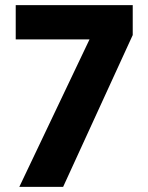

<svg xmlns="http://www.w3.org/2000/svg" viewBox="-20 -725 575 745"><path d="M55 0 353 -626V-572H41V-705H495V-589L225 0Z"/></svg>

Font: Nunito Sans 12pt ExtraLight
Style: Weight 830 Width 84 Optical size 12.0 YTLC 445
Weight: 830
Width: 4
Designer: Vernon Adams
Foundry: Vernon Adams
Version: Version 3.101;gftools[0.9.27]